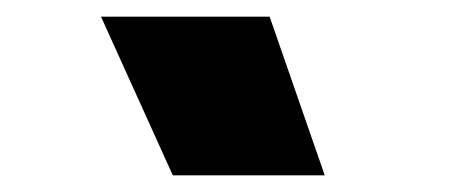

<svg xmlns="http://www.w3.org/2000/svg" viewBox="-20 -800 540 230"><path d="M303 -780 369 -590H187L101 -780Z"/></svg>

Font: Tanohe Sans Black
Style: Italic
Weight: 900
Designer: Village Type and Design LLC & Cristiano Sobral
Foundry: Cooper Hewitt Smithsonian Design Museum
Version: Version 1.00;January 12, 2020;FontCreator 12.0.0.2547 64-bit